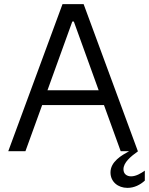

<svg xmlns="http://www.w3.org/2000/svg" viewBox="-20 -723 712 918"><path d="M19.5 0H101.6L181.6 -220.7H477.1L557.1 0H597.2C562 19.5 508.3 49.3 508.3 101.6C508.3 146 543.9 175.3 589.4 175.3C622.1 175.3 650.4 160.6 672.4 140.6V92.8C655.3 105 630.9 120.1 606.9 120.1C586.4 120.1 570.3 108.9 570.3 86.4C570.3 54.2 604 25.9 640.1 0H639.2L379.9 -703.1H278.8ZM207 -291.5 325.7 -620.1H333L451.7 -291.5Z"/></svg>

Font: Faust Sans
Style: Regular
Weight: 400
Designer: Andreas Faust
Version: Version 1.003;Glyphs 3.1.2 (3151)